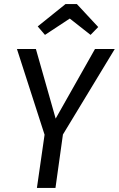

<svg xmlns="http://www.w3.org/2000/svg" viewBox="-20 -932 589 952"><path d="M292 -265 255 0H163L201 -264L64 -689H158L256 -344L451 -689H549ZM167 -801 305 -912H361L467 -798L429 -759L326 -840L203 -759Z"/></svg>

Font: Fira Sans Condensed
Style: Italic
Weight: 400
Width: 3
Italic angle: -8°
Designer: bBox Type GmbH & Carrois Corporate GbR & Edenspiekermann AG
Foundry: bBox Type GmbH & Carrois Corporate GbR & Edenspiekermann AG
Version: Version 4.301